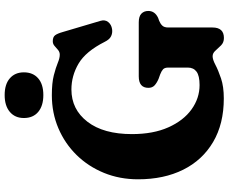

<svg xmlns="http://www.w3.org/2000/svg" viewBox="-98 -864 981 824"><g transform="rotate(-90 392.0 -451.5)"><path d="M686.5 -29.5Q686.5 19.5 641.5 19.5Q622 19.5 609.8 7.2Q597.5 -5 587 -17Q576.5 -29 563 -29Q549 -29 526.2 -17Q503.5 -5 468.2 7Q433 19 382 19Q273 19 195.2 -26.8Q117.5 -72.5 76.2 -155.2Q35 -238 35 -349Q35 -428 62.5 -495.2Q90 -562.5 139.2 -612.8Q188.5 -663 254.2 -691Q320 -719 396 -719Q448.5 -719 481.5 -710.5Q514.5 -702 534.8 -693.5Q555 -685 569.5 -685Q581.5 -685 590.2 -692.5Q599 -700 607.5 -707.5Q616 -715 627.5 -715Q645.5 -715 653 -705.2Q660.5 -695.5 667 -672.5L715 -510.5Q721 -491 710 -477.2Q699 -463.5 679.5 -460.5Q663 -458 649 -464.8Q635 -471.5 625 -492Q583.5 -574 531.2 -604.5Q479 -635 420.5 -635Q335 -635 282 -566.2Q229 -497.5 229 -375Q229 -284 258 -219Q287 -154 335 -119.5Q383 -85 439.5 -85Q479.5 -85 497 -98Q514.5 -111 514.5 -135.5V-219Q514.5 -235 507 -241.8Q499.5 -248.5 485.5 -254L466 -261Q448.5 -268.5 438 -278.2Q427.5 -288 427.5 -304.5Q427.5 -346 477 -346H708.5Q734 -346 745.8 -334.8Q757.5 -323.5 757.5 -305Q757.5 -277 728 -263L715.5 -258.5Q703 -253.5 694.8 -245.2Q686.5 -237 686.5 -219ZM396.5 -755.5Q350.5 -755.5 324.2 -777.5Q298 -799.5 298 -839Q298 -877 324.2 -899.2Q350.5 -921.5 396.5 -921.5Q443 -921.5 468.5 -899.2Q494 -877 494 -839Q494 -800 468.5 -777.8Q443 -755.5 396.5 -755.5Z"/></g></svg>

Font: Fraunces 9pt S100
Style: Bold
Weight: 700
Version: Version 1.000; ttfautohint (v1.8.3)